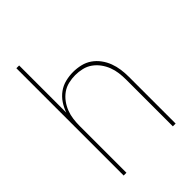

<svg xmlns="http://www.w3.org/2000/svg" viewBox="-215 -832 930 930"><g transform="rotate(-45 250.0 -367.5)"><path d="M72 0V-735H91V-412Q100 -438 115 -460.5Q130 -483 152 -499Q174 -515 200.5 -521.5Q227 -528 253 -528Q279 -528 304.5 -522Q330 -516 351 -501.5Q372 -487 387.5 -466Q403 -445 412 -421Q421 -397 424.5 -371.5Q428 -346 428 -320V0H409V-320Q409 -343 406 -366.5Q403 -390 394.5 -412Q386 -434 372 -453Q358 -472 339 -485.5Q320 -499 296.5 -504.5Q273 -510 250 -510Q227 -510 203.5 -504.5Q180 -499 161 -485.5Q142 -472 128 -453Q114 -434 105.5 -412Q97 -390 94 -366.5Q91 -343 91 -320V0Z"/></g></svg>

Font: Iosevka SS04 Thin
Style: Regular
Weight: 100
Monospace: yes
Designer: Belleve Invis
Foundry: Belleve Invis
Version: Version 19.0.0; ttfautohint (v1.8.4)